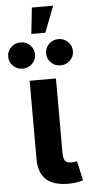

<svg xmlns="http://www.w3.org/2000/svg" viewBox="-96 -958 461 995"><g transform="rotate(-5 134.0 -460.0)"><path d="M220.7 3.4Q140.6 3.4 102.8 -32.2Q64.9 -67.9 64.9 -138.2V-545.9H201.7V-158.7Q201.7 -130.4 210.7 -117.9Q219.7 -105.5 242.7 -105.5Q254.9 -105.5 261.5 -106.4Q268.1 -107.4 272.9 -109.4L295.4 -7.8Q283.7 -3.9 264.2 -0.2Q244.6 3.4 220.7 3.4ZM231.9 -611.3Q202.6 -611.3 182.4 -631.3Q162.1 -651.4 162.1 -679.7Q162.1 -708 182.4 -728Q202.6 -748 231.9 -748Q260.7 -748 281.2 -728Q301.8 -708 301.8 -679.7Q301.8 -651.4 281.2 -631.3Q260.7 -611.3 231.9 -611.3ZM34.7 -611.3Q5.9 -611.3 -14.6 -631.3Q-35.2 -651.4 -35.2 -679.7Q-35.2 -708 -14.6 -728Q5.9 -748 34.7 -748Q64 -748 84.2 -728Q104.5 -708 104.5 -679.7Q104.5 -651.4 84.2 -631.3Q64 -611.3 34.7 -611.3ZM94.7 -786.6 109.4 -922.9H220.2L167.5 -786.6Z"/></g></svg>

Font: Inter Cardless
Style: Bold
Weight: 700
Designer: Rasmus Andersson
Foundry: rsms
Version: Version 4.001;git-9221beed3